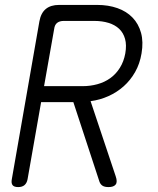

<svg xmlns="http://www.w3.org/2000/svg" viewBox="-20 -750 640 780"><path d="M159 -400H316Q347 -400 376 -408Q405 -416 428 -432.5Q451 -449 467 -474.5Q483 -500 489 -533Q495 -567 488 -592Q481 -617 464 -633Q447 -649 421 -657Q395 -665 363 -665H239Q222 -665 212 -657Q202 -649 200 -632ZM147 -335 92 -22Q89 -6 79.5 2Q70 10 54 10Q37 10 31 2Q25 -6 28 -22L140 -663Q146 -697 166 -713.5Q186 -730 220 -730H375Q420 -730 457 -717Q494 -704 518.5 -678.5Q543 -653 553 -616.5Q563 -580 555 -533Q548 -491 529 -457.5Q510 -424 482.5 -399.5Q455 -375 420.5 -359.5Q386 -344 348 -339L450 -34Q458 -11 450 -0.5Q442 10 421 10Q405 10 396.5 4.5Q388 -1 384 -12L278 -335Z"/></svg>

Font: Maple Mono ExtraLight
Style: Italic
Weight: 275
Italic angle: -10°
Monospace: yes
Designer: subframe7536
Version: Version 7.000